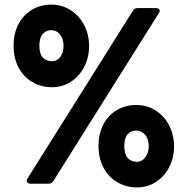

<svg xmlns="http://www.w3.org/2000/svg" viewBox="-20 -798 815 834"><path d="M39 -599Q39 -653 60.5 -693.5Q82 -734 119.5 -756Q157 -778 203 -778Q249 -778 286.5 -754Q324 -730 345.5 -689Q367 -648 367 -598Q367 -549 346 -508Q325 -467 288 -443Q251 -419 206 -419Q160 -419 121.5 -441Q83 -463 61 -504Q39 -545 39 -599ZM112 0Q105 0 100.5 -3.5Q96 -7 96 -12Q96 -18 99 -22L557 -751Q564 -763 578 -763H657Q664 -763 669 -759.5Q674 -756 674 -751Q674 -749 670 -741L212 -12Q205 0 190 0ZM256 -598Q256 -630 240.5 -648.5Q225 -667 203 -667Q180 -667 165.5 -650.5Q151 -634 151 -599Q151 -564 166.5 -548Q182 -532 206 -532Q228 -532 242 -551Q256 -570 256 -598ZM408 -164Q408 -218 429.5 -258.5Q451 -299 488.5 -320.5Q526 -342 572 -342Q618 -342 655.5 -318.5Q693 -295 714.5 -253.5Q736 -212 736 -162Q736 -113 715 -72Q694 -31 657 -7.5Q620 16 575 16Q529 16 490.5 -6Q452 -28 430 -69Q408 -110 408 -164ZM626 -162Q626 -195 610 -213Q594 -231 572 -231Q549 -231 534.5 -215Q520 -199 520 -164Q520 -128 535 -111.5Q550 -95 575 -95Q596 -95 611 -114.5Q626 -134 626 -162Z"/></svg>

Font: Open Sauce Two ExtraBold
Style: Regular
Weight: 800
Designer: Alfredo Marco Pradil
Foundry: Creative Sauce Fz LLC
Version: Version 1.477